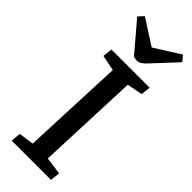

<svg xmlns="http://www.w3.org/2000/svg" viewBox="-306 -971 996 996"><g transform="rotate(45 192.0 -472.5)"><path d="M158 -630 72 -647 78 -700H358L352 -647L267 -631L244 -67L340 -54L334 0H46L51 -54L134 -66ZM51 -916 78 -945 218 -855 359 -944 384 -913 263 -783Q235 -752 213 -752Q197 -752 186 -757Z"/></g></svg>

Font: Literata 12pt Medium
Style: Italic
Weight: 500
Italic angle: -2°
Designer: Latin by Veronika Burian and Jose Scaglione. Greek by Irene Vlachou. Cyrillic by Vera Evstafieva
Foundry: TypeTogether
Version: Version 3.002